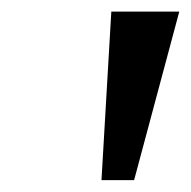

<svg xmlns="http://www.w3.org/2000/svg" viewBox="-20 -747 324 326"><path d="M152.3 -441.1 169 -727.3H284.4L207.7 -441.1Z"/></svg>

Font: Karasuma Gothic
Style: Medium Italic
Weight: 500
Italic angle: 9.39998°
Designer: Rasmus Andersson / Ryoko Nishizuka
Foundry: Genbu
Version: Version 1.00